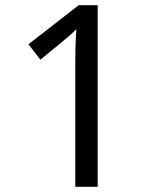

<svg xmlns="http://www.w3.org/2000/svg" viewBox="-20 -717 612 737"><path d="M355 0H269V-482Q269 -511 269.5 -531.5Q270 -552 271 -569Q272 -586 273 -605Q257 -589 244 -578Q231 -567 211 -550L135 -488L89 -547L282 -697H355Z"/></svg>

Font: kannada115
Style: Book
Weight: 400
Designer: Jelle Bosma - Monotype Design Team
Foundry: Monotype Imaging Inc.
Version: Version 2.003